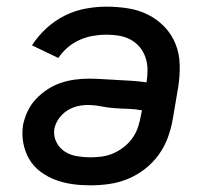

<svg xmlns="http://www.w3.org/2000/svg" viewBox="-20 -548 640 576"><path d="M252 8Q224 8 198 4.5Q172 1 147.5 -8Q123 -17 102 -32.5Q81 -48 68 -70Q55 -92 50 -118.5Q45 -145 49 -172Q53 -193 62.5 -213.5Q72 -234 87.5 -250.5Q103 -267 122 -279.5Q141 -292 161.5 -299Q182 -306 203.5 -309Q225 -312 246 -312Q268 -312 290 -310.5Q312 -309 333.5 -308Q355 -307 376.5 -305.5Q398 -304 420 -301V-303Q423 -322 422.5 -341Q422 -360 416 -377Q410 -394 398.5 -407.5Q387 -421 371 -429.5Q355 -438 336.5 -441Q318 -444 299 -444Q279 -444 259 -440.5Q239 -437 219.5 -428.5Q200 -420 183.5 -406Q167 -392 155 -374L76 -412Q94 -440 119 -463Q144 -486 174 -501Q204 -516 236 -522Q268 -528 299 -528Q332 -528 364 -523Q396 -518 424 -504Q452 -490 473.5 -467.5Q495 -445 506.5 -416.5Q518 -388 519 -355Q520 -322 515 -289L498 -189Q493 -161 483 -134Q473 -107 455.5 -83Q438 -59 414 -40.5Q390 -22 363 -11Q336 0 307.5 4Q279 8 252 8ZM251 -76Q269 -76 286.5 -78.5Q304 -81 321 -88.5Q338 -96 353 -108Q368 -120 378.5 -135.5Q389 -151 394.5 -168Q400 -185 403 -203L406 -217Q385 -221 364.5 -221.5Q344 -222 323.5 -223.5Q303 -225 283 -229Q263 -233 243 -233Q227 -233 211 -229Q195 -225 180.5 -215.5Q166 -206 156 -191.5Q146 -177 143 -161Q140 -140 149 -122Q158 -104 174 -93.5Q190 -83 210.5 -79.5Q231 -76 251 -76Z"/></svg>

Font: Iosevka Custom Medium
Style: Italic
Weight: 500
Italic angle: -9°
Designer: Belleve Invis
Foundry: Belleve Invis
Version: Version 27.0.1